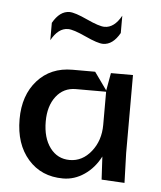

<svg xmlns="http://www.w3.org/2000/svg" viewBox="-44 -563 508 607"><g transform="rotate(5 210.0 -259.5)"><path d="M320 -469Q298 -430 267 -430Q250 -430 210 -448.5Q170 -467 153 -467Q122 -467 100 -427V-482Q122 -521 153 -521Q170 -521 210 -502.5Q250 -484 267 -484Q298 -484 320 -524ZM25 -170Q25 -246 67 -293Q109 -340 178 -340H250L290 -284L300 -340H370V-92L373 2L300 -2L296 -75Q277 -38 245.5 -16.5Q214 5 178 5Q109 5 67 -43Q25 -91 25 -170ZM108 -170Q108 -118 131.5 -86.5Q155 -55 194 -55Q234 -55 262 -90Q290 -125 290 -175V-280H194Q155 -280 131.5 -249.5Q108 -219 108 -170Z"/></g></svg>

Font: Glametrix
Style: Bold
Weight: 700
Designer: gluk
Foundry: gluk
Version: Version 0.40